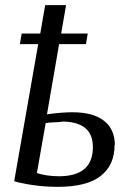

<svg xmlns="http://www.w3.org/2000/svg" viewBox="-20 -714 495 744"><path d="M425 -152H424Q424 -74 370 -32Q316 10 204 10Q154 10 106 3Q54 -5 35 -12L128 -543H57L64 -584H136L155 -694H236L217 -584H320L313 -543H209L162 -271Q218 -279 261 -279Q341 -279 383 -246Q425 -213 425 -152ZM219 -243V-242Q217 -242 213 -241.5Q209 -241 201.5 -240.5Q194 -240 188 -240Q165 -239 157 -237L123 -44Q130 -40 158 -35Q182 -31 208 -31Q340 -31 340 -144Q340 -243 219 -243Z"/></svg>

Font: Libra Serif Modern
Style: Italic
Weight: 400
Italic angle: -12°
Designer: Stefan Peev, Context Ltd
Foundry: Stefan Peev, Context Ltd
Version: Version 1.000